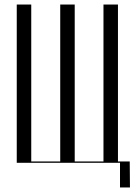

<svg xmlns="http://www.w3.org/2000/svg" viewBox="-20 -719 603 848"><path d="M54 0H510V109H554L553 -6H501V-699H437V-6H310V-699H246V-6H118V-699H54Z"/></svg>

Font: Moniqa Display
Style: Regular
Weight: 400
Designer: Rajesh Rajput
Foundry: Rajesh Rajput
Version: Version 1.000